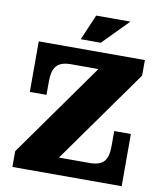

<svg xmlns="http://www.w3.org/2000/svg" viewBox="-94 -946 868 1021"><g transform="rotate(10 340.5 -435.0)"><path d="M43 -85 403 -592 638 -598 278 -92ZM43 0V-85L278 -92H633V0ZM65 -409V-592H255Q201 -592 178 -566.5Q155 -541 155 -483V-409ZM443 -92Q498 -92 520.5 -117Q543 -142 543 -199V-282H633V-92ZM65 -592V-682H638V-598L403 -592ZM283 -732 342 -870H527L391 -732Z"/></g></svg>

Font: Montagu Slab 144pt
Style: Bold
Weight: 700
Designer: Florian Karsten
Foundry: Florian Karsten
Version: Version 1.000